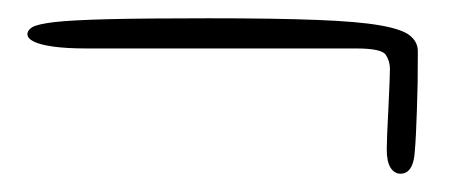

<svg xmlns="http://www.w3.org/2000/svg" viewBox="-20 -330 502 210"><path d="M418 -140Q411.5 -140 407.2 -146.5Q403 -153 403 -167Q403 -172 403.5 -184.2Q404 -196.5 404.8 -211.2Q405.5 -226 406 -238Q406.5 -250 406.5 -254.5Q406.5 -263 402 -270Q397.5 -277 369.5 -277Q364.5 -277 337.2 -277Q310 -277 271.5 -277Q233 -277 192.8 -277Q152.5 -277 120.5 -277Q88.5 -277 75 -277Q53 -277 38.5 -279Q24 -281 17 -284.5Q10 -288 10 -292.5Q10 -297 15.2 -300.2Q20.5 -303.5 39.2 -305.8Q58 -308 98.2 -309Q138.5 -310 208.5 -310Q281.5 -310 326.8 -308.2Q372 -306.5 396 -302.2Q420 -298 428.5 -291Q437 -284 437 -274Q437 -255.5 436.8 -239.5Q436.5 -223.5 436 -210Q435.5 -196.5 435 -184.8Q434.5 -173 433.5 -162.5Q433 -155.5 431 -150.2Q429 -145 425.8 -142.5Q422.5 -140 418 -140Z"/></svg>

Font: Gluten Thin
Style: Regular
Weight: 100
Designer: Tyler Finck
Foundry: Etcetera Type Company
Version: Version 1.300